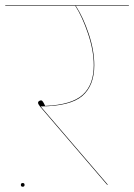

<svg xmlns="http://www.w3.org/2000/svg" viewBox="-30 -700 508 727"><path d="M458 -678H257Q285 -635 306 -572Q327 -509 327 -453Q327 -376 282 -337Q237 -298 124 -297L378 -1L376 0L122 -296Q114 -306 114 -311Q114 -315 118 -317.5Q122 -320 126 -320Q129 -320 132.5 -315Q136 -310 141 -299Q241 -303 283 -341Q325 -379 325 -453Q325 -508 303.5 -572Q282 -636 255 -678H-10V-680H458ZM49 0Q49 -7 56 -7Q63 -7 63 0Q63 7 56 7Q49 7 49 0Z"/></svg>

Font: FiraGO Two
Style: Regular
Weight: 100
Designer: bBox Type
Foundry: bBox Type GmbH
Version: Version 1.001